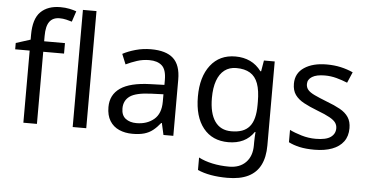

<svg xmlns="http://www.w3.org/2000/svg" viewBox="-61 -883 2379 1241"><g transform="rotate(5 1128.5 -262.5)"><path d="M332 -468H197V0H109V-468H15V-509L109 -539V-570Q109 -674 155 -719.5Q201 -765 283 -765Q315 -765 341.5 -759.5Q368 -754 387 -747L364 -678Q348 -683 327 -688Q306 -693 284 -693Q240 -693 218.5 -663.5Q197 -634 197 -571V-536H332Z M517 0H429V-760H517Z M890 -545Q988 -545 1035 -502Q1082 -459 1082 -365V0H1018L1001 -76H997Q974 -47 949.5 -27.5Q925 -8 893.5 1Q862 10 817 10Q769 10 730.5 -7Q692 -24 670 -59.5Q648 -95 648 -149Q648 -229 711 -272.5Q774 -316 905 -320L996 -323V-355Q996 -422 967 -448Q938 -474 885 -474Q843 -474 805 -461.5Q767 -449 734 -433L707 -499Q742 -518 790 -531.5Q838 -545 890 -545ZM916 -259Q816 -255 777.5 -227Q739 -199 739 -148Q739 -103 766.5 -82Q794 -61 837 -61Q905 -61 950 -98.5Q995 -136 995 -214V-262Z M1438 -546Q1491 -546 1533.5 -526Q1576 -506 1606 -465H1611L1623 -536H1693V9Q1693 85 1667 136.5Q1641 188 1588 214Q1535 240 1453 240Q1395 240 1346.5 231.5Q1298 223 1260 206V125Q1298 145 1349 156Q1400 167 1458 167Q1527 167 1566.5 126.5Q1606 86 1606 16V-5Q1606 -17 1607 -39.5Q1608 -62 1609 -71H1605Q1577 -30 1535.5 -10Q1494 10 1439 10Q1335 10 1276.5 -63Q1218 -136 1218 -267Q1218 -395 1276.5 -470.5Q1335 -546 1438 -546ZM1450 -472Q1405 -472 1373.5 -448Q1342 -424 1325.5 -378Q1309 -332 1309 -266Q1309 -167 1345.5 -114.5Q1382 -62 1452 -62Q1493 -62 1522 -72.5Q1551 -83 1570 -105.5Q1589 -128 1598 -163Q1607 -198 1607 -246V-267Q1607 -340 1590.5 -385Q1574 -430 1539 -451Q1504 -472 1450 -472Z M2212 -148Q2212 -96 2186 -61Q2160 -26 2112 -8Q2064 10 1998 10Q1942 10 1901.5 1Q1861 -8 1830 -24V-104Q1862 -88 1907.5 -74.5Q1953 -61 2000 -61Q2067 -61 2097 -82.5Q2127 -104 2127 -140Q2127 -160 2116 -176Q2105 -192 2076.5 -208Q2048 -224 1995 -244Q1943 -264 1906 -284Q1869 -304 1849 -332Q1829 -360 1829 -404Q1829 -472 1884.5 -509Q1940 -546 2030 -546Q2079 -546 2121.5 -536.5Q2164 -527 2201 -510L2171 -440Q2137 -454 2100 -464Q2063 -474 2024 -474Q1970 -474 1941.5 -456.5Q1913 -439 1913 -409Q1913 -387 1926 -371.5Q1939 -356 1969.5 -341.5Q2000 -327 2051 -307Q2102 -288 2138 -268Q2174 -248 2193 -219.5Q2212 -191 2212 -148Z"/></g></svg>

Font: Noto Sans Lao UI
Style: Regular
Weight: 400
Designer: Monotype Design Team
Foundry: Monotype Imaging Inc.
Version: Version 2.000